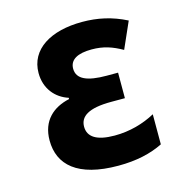

<svg xmlns="http://www.w3.org/2000/svg" viewBox="-89 -640 708 734"><g transform="rotate(-15 265.0 -273.5)"><path d="M292 10C363 10 421 -3 469 -27V-146C423 -121 368 -105 308 -105C237 -105 203 -127 203 -168C203 -208 237 -233 328 -233H382V-334H337C261 -334 220 -351 220 -393C220 -429 252 -446 307 -446C354 -446 388 -434 427 -412L473 -516C416 -545 360 -557 299 -557C175 -557 88 -505 88 -411C88 -349 125 -306 175 -290V-285C111 -271 62 -230 62 -151C62 -55 130 10 292 10Z"/></g></svg>

Font: Noto Sans Mono Condensed ExtraBold
Style: Regular
Weight: 800
Width: 3
Designer: Monotype Design Team
Foundry: Monotype Imaging Inc.
Version: Version 2.014